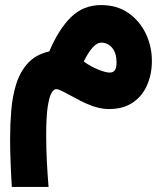

<svg xmlns="http://www.w3.org/2000/svg" viewBox="-20 -421 641 761"><path d="M26.9 319.8Q23.9 272.5 22 222.7Q20 172.9 20 128.4Q20 71.8 24.7 15.9Q29.3 -40 44.4 -88.4Q59.6 -136.7 90.8 -170.9Q122.1 -205.1 175.3 -217.3Q212.4 -304.7 261.2 -352.8Q310.1 -400.9 380.9 -400.9Q443.4 -400.9 488.3 -369.9Q533.2 -338.9 557.6 -288.3Q582 -237.8 582 -179.2Q582 -127.4 563.2 -84Q544.4 -40.5 506.6 -14.6Q468.8 11.2 411.6 11.2Q369.6 11.2 319.3 -11.7Q303.7 -18.6 279.3 -32Q254.9 -45.4 232.9 -56.6Q210.9 -67.9 203.1 -67.9Q192.9 -67.9 183.8 -52Q174.8 -36.1 168.9 3.4Q163.1 43 163.1 114.7Q163.1 172.4 165.8 221.9Q168.5 271.5 172.4 319.8ZM312 -177.2Q340.3 -156.7 369.9 -145Q399.4 -133.3 415 -133.3Q427.7 -133.3 434.8 -142.1Q441.9 -150.9 441.9 -173.3Q441.9 -210.9 424.6 -231.4Q407.2 -252 380.9 -252Q364.3 -252 346.9 -232.4Q329.6 -212.9 312 -177.2Z"/></svg>

Font: Vazir Black UI
Style: Black-UI
Weight: 900
Designer: Saber Rastikerdar
Foundry: Saber Rastikerdar
Version: Version 30.1.0